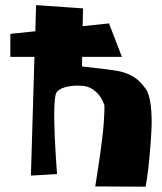

<svg xmlns="http://www.w3.org/2000/svg" viewBox="-20 -720 628 743"><path d="M543.5 2.4 348.6 1.5Q349.6 -4.4 351.1 -14.2Q352.5 -23.9 357.4 -55.2Q362.3 -86.4 366 -112.3Q369.6 -138.2 374.5 -176.5Q379.4 -214.8 381.1 -238.5Q382.8 -262.2 384 -289.1Q385.3 -315.9 381.8 -318.8Q373.5 -343.8 352.1 -364Q330.6 -384.3 304.7 -387.2Q267.6 -391.6 235.6 -383.5Q203.6 -375.5 195.8 -356.4Q189 -327.1 189.9 -258.3Q190.9 -189.5 195.8 -118.2L200.7 -46.4L99.6 -40.5L113.3 -500H20V-588.9L116.7 -599.1L119.6 -700.2L301.3 -687.5L299.8 -618.7L401.9 -629.4L451.7 -500H297.9L297.4 -462.9Q413.6 -450.2 438.5 -444.8Q488.3 -434.6 517.1 -407.2Q529.8 -395.5 543.5 -377Q558.1 -357.4 563.5 -311Q568.8 -264.6 565.9 -212.6Q563 -160.6 558.3 -111.3Q553.7 -62 548.8 -29.8Z"/></svg>

Font: Some Time Later
Style: Regular
Weight: 400
Version: Version 003.300